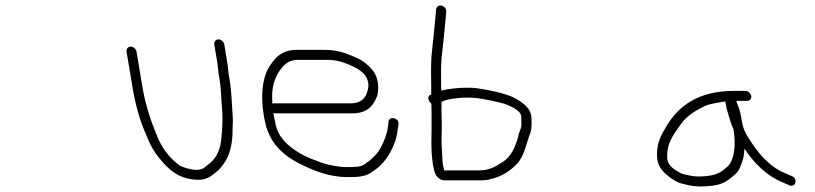

<svg xmlns="http://www.w3.org/2000/svg" viewBox="-44 -650 2941 693"><path d="M-24 -97Z M412.7 -464 433.9 -337C444.1 -275.5 460.1 -215.8 482.2 -167L493.9 -139C502.2 -118.9 517.5 -95.9 529.5 -81C565.1 -36.7 603.5 -1 674.8 -1C690.9 -1 706.4 -7.1 716.7 -14L732.7 -26L746.7 -38L759.2 -53C784.3 -83.1 796.6 -131.8 795.4 -184C796.4 -200.6 797.1 -219.5 795.5 -237C792.4 -278.5 791.9 -319 784.9 -361L781 -384C779 -396.4 779.2 -407.3 777.2 -419L765.4 -490C763.9 -499.2 753.6 -508 744.4 -508C735.2 -508 727.9 -499.2 729.4 -490L741.2 -419C743.1 -407.5 742.9 -396.7 745 -384L748.9 -361C754.3 -328.2 754 -296.8 756.9 -265C761.5 -216.5 757.9 -179.4 753.7 -140C749.6 -101.9 731.4 -72.8 705.8 -55L693.5 -45C688.3 -40.8 677.8 -37 667.8 -37C644.3 -37 622.8 -43.9 605.3 -52C572.6 -75.1 546.2 -108.2 527.4 -148C503.9 -204.2 481.8 -265.2 469.9 -337L448.7 -464C447.2 -473.2 437 -482 427.7 -482C418.5 -482 411.2 -473.2 412.7 -464Z M939 -276C939.3 -278.7 939.3 -280.7 939 -282C934.9 -331.8 946.2 -366.3 966.1 -396C981 -416.1 995.7 -434 1032.7 -434H1135.7C1168 -434 1192.8 -426.7 1217.2 -416C1241.8 -405.3 1278.3 -388.3 1283.9 -355C1287.9 -344 1284.8 -327.9 1281.7 -320C1275.9 -295.1 1256.9 -277 1222.9 -277H942.9C942.2 -277 940.9 -276.7 939 -276ZM942.7 -242C944.8 -241.3 946.9 -241 948.9 -241H1228.9C1281.4 -241 1304.3 -268.7 1317.4 -304C1324.5 -331 1322.3 -369 1302.9 -394C1288.8 -412.1 1268.7 -429.4 1247.9 -439C1213.1 -455.1 1177.3 -470 1129.7 -470H1026.7C965.4 -470 941.5 -432.4 920.9 -397C902 -355.7 897 -300.5 908.2 -233C909.6 -224.3 911.5 -215.3 913.7 -206C915.5 -195.3 918.4 -185.7 922.5 -177C944.2 -120.1 985.2 -86.4 1033.3 -61.5C1081.2 -36.8 1141.3 -11 1207.2 -11H1227.2C1259.7 -11 1284.5 -17 1300.8 -31C1339.8 -55.6 1364.2 -91.9 1380.5 -135C1389 -155.3 1390.5 -178.7 1394.4 -202C1397.1 -224.9 1361.1 -232.6 1358.7 -212C1356.7 -200.1 1355.8 -184.5 1352.4 -172C1345.4 -147 1334.4 -122 1321 -102C1315.7 -93.6 1299.9 -79.1 1292 -72C1276.2 -60.8 1265.9 -48 1239 -48C1233.8 -47.3 1227.8 -47 1221.2 -47H1201.2C1195.2 -47 1189.8 -47.3 1185 -48C1153.4 -51.9 1124.8 -58.2 1097.3 -70C1072.4 -79 1047 -90.5 1026.7 -104C992.9 -126.5 958.1 -155.5 949.4 -208C947.3 -216.7 945.5 -225 944.2 -233Z M1549.9 -283C1576.3 -295.2 1633.8 -300.9 1676.7 -296C1697.2 -293.8 1761.3 -280.7 1778.2 -275C1798 -267.1 1839.5 -251.3 1837.4 -226C1837.8 -215.6 1837.8 -208 1838 -198C1836.8 -183.1 1828.7 -173.4 1826.7 -158C1815.5 -117.6 1800.2 -81.4 1764.7 -62C1746.6 -49.4 1720.3 -35 1688.2 -35H1559.2L1558.8 -37C1558 -42.3 1556.6 -48.7 1554.7 -56C1553.7 -62 1553.1 -67.3 1553 -72C1551.5 -107.7 1547.9 -140.4 1550.2 -173C1552.1 -207.4 1547.7 -244.5 1549.9 -283ZM1562.2 1H1694.2C1704.8 1 1714.9 -0.3 1724.5 -3C1767.7 -12.6 1798.5 -33.5 1823 -60C1850.3 -89.8 1855.4 -134 1871.2 -173C1875 -186.8 1875.1 -203.3 1874.4 -220C1875.7 -259.4 1840.5 -280.8 1815.9 -295C1785.4 -312.5 1717.4 -325.7 1674.7 -332C1633.4 -336.1 1580.2 -331.1 1549.2 -323L1548.4 -328C1548 -367.7 1547 -403.5 1549.7 -440C1554.8 -485 1562.2 -553 1565.7 -596L1566.7 -608C1567.3 -612.7 1565.9 -617.2 1562.5 -621.5C1551.4 -635.7 1532 -631.3 1530.2 -617L1529.2 -605C1525.6 -561.1 1518.2 -494.5 1513.4 -448C1511 -410.7 1511.9 -375.1 1512.5 -333L1512.5 -309L1510.7 -308C1495.6 -303.5 1502.5 -283.4 1513 -276C1513.6 -272.7 1513.6 -270.7 1513 -270C1513.7 -250 1513.9 -232.7 1513.7 -218C1515 -163 1508.9 -114.4 1519 -54C1520.8 -47.3 1522.1 -41.7 1522.8 -37C1526.5 -14.9 1541.8 1 1562.2 1Z M2573.7 -284C2576.7 -266 2580.2 -251 2584.2 -239C2588.2 -225.6 2595.6 -198.8 2603.5 -183C2612.2 -130.7 2607.8 -79 2585.3 -52L2567.8 -37C2546.6 -19.4 2517.3 -13 2475.8 -13C2468.5 -13 2460.7 -13.7 2452.5 -15C2440.6 -17.9 2418.9 -20.4 2409.5 -27C2391.8 -37 2368.8 -49.5 2364.5 -75C2360.4 -136.2 2389.1 -165.7 2415 -204C2435.3 -232.4 2472 -254.8 2506 -270C2527.4 -276.4 2548.6 -280.3 2573.7 -284ZM2613.4 -286H2652.4C2661.9 -286 2669.1 -293.8 2667.5 -303.5C2665.9 -313.1 2655.9 -322 2646.4 -322H2606.4C2478.4 -322 2406.6 -269.5 2362.4 -196C2342.4 -162.9 2323.8 -131.9 2327.8 -79C2331 -45.7 2353 -25.7 2373.3 -10C2390.1 0.5 2401.2 10.2 2423.3 14C2441.7 19 2461.1 23 2481.8 23C2503.2 23 2522.4 21.6 2541 18C2574 12 2593.2 -7 2613 -24C2624.6 -34.9 2632.5 -58 2637.5 -75C2641.6 -85.9 2641 -99.8 2643.2 -113C2678.6 -59.9 2723.8 -15.2 2780.3 8L2805.2 19C2828.4 28.3 2836.3 -5.3 2814.7 -14L2789.8 -25C2733 -47.7 2691.5 -97.5 2657.7 -152C2645.2 -172.2 2638.1 -185.6 2633.9 -211L2630.5 -231C2627.1 -251.4 2620.2 -267.3 2613.4 -286Z"/></svg>

Font: CiSf OpenHand
Style: OpObl
Weight: 400
Foundry: Cannot Into Space Fonts
Version: Version 0.7892